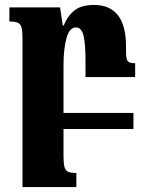

<svg xmlns="http://www.w3.org/2000/svg" viewBox="-20 -522 588 777"><path d="M326 -210V-276Q326 -345 318 -378Q310 -411 287 -411Q261 -411 249 -367.5Q237 -324 237 -257V-65H520V0H237V110Q237 140 241 154Q245 168 255.5 173Q266 178 289 178V235H71V-368Q71 -397 67 -411Q63 -425 52 -430Q41 -435 18 -435V-492H223L234 -419H238Q253 -457 281 -479.5Q309 -502 360 -502Q490 -502 490 -334V-311Q490 -283 497 -274.5Q504 -266 527 -266V-210Z"/></svg>

Font: Noto Serif Armenian Black Cond
Style: Regular
Weight: 900
Width: 3
Designer: Monotype Design team
Foundry: Monotype Imaging Inc.
Version: Version 1.000